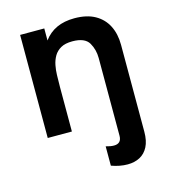

<svg xmlns="http://www.w3.org/2000/svg" viewBox="-108 -587 779 887"><g transform="rotate(-15 282.0 -144.0)"><path d="M394 213.5Q356.5 213.5 316.5 199V106.5Q338.5 113 355 113Q391 113 391 75.5V-296Q391 -336 372 -369Q352.5 -402 293 -402Q258.5 -402 237.5 -390Q216.5 -378 205.2 -358.5Q194 -339 189.5 -316Q185 -293 184.5 -270.5Q183.5 -247 183.5 -212.5V0H68V-493H183.5V-435.5Q232.5 -502.5 329.5 -502.5Q388.5 -502.5 427.8 -480.5Q467 -458.5 486.8 -419.2Q506.5 -380 506.5 -328V87Q506.5 131 492 159Q477.5 187 452.2 200.2Q427 213.5 394 213.5Z"/></g></svg>

Font: Acari Sans Neue
Style: Bold
Weight: 700
Designer: Alfredo Marco Pradil (font), Cristiano Sobral (main changes)
Foundry: Hanken Design Co. (font), Cristiano Sobral (main changes)
Version: Version 2.459;March 19, 2022;FontCreator 14.0.0.2808 64-bit;